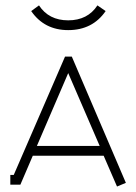

<svg xmlns="http://www.w3.org/2000/svg" viewBox="-20 -682 504 709"><path d="M339.8 -662.1 370.1 -641.1Q321.8 -570.8 231.9 -570.8Q143.6 -570.8 95.2 -641.1L124 -662.1Q160.2 -606.9 231.9 -606.9Q303.7 -606.9 339.8 -662.1ZM348.1 -143.1 231.9 -412.1 116.2 -143.1ZM18.1 0V-36.1H30.8L220.2 -473.1H245.1L444.8 -6.8L412.1 6.8L362.8 -106.9H101.1L55.2 0Z"/></svg>

Font: RawengulkPcs
Style: Regular
Weight: 400
Version: Version 0.92